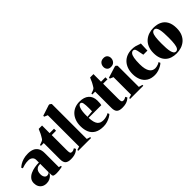

<svg xmlns="http://www.w3.org/2000/svg" viewBox="155 -1875 2946 2946"><g transform="rotate(-45 1628.0 -402.0)"><path d="M145.5 11.5Q102 11.5 70.8 -6.5Q39.5 -24.5 23 -56.5Q6.5 -88.5 6.5 -130.5Q6.5 -178.5 32.5 -211.2Q58.5 -244 100.5 -263.5Q142.5 -283 191.5 -291.5Q240.5 -300 286.5 -300V-360.5Q286.5 -382 275 -399.8Q263.5 -417.5 242.8 -428Q222 -438.5 193 -438.5Q145 -438.5 107.8 -428.5Q70.5 -418.5 50.5 -411.5L38.5 -434Q55.5 -451.5 86.2 -470.8Q117 -490 161.8 -503.8Q206.5 -517.5 265 -517.5Q321 -517.5 363.2 -499.8Q405.5 -482 429.2 -442.8Q453 -403.5 453 -339V-34L489.5 -24V-6Q479 -4 459.2 -0.2Q439.5 3.5 415 6.5Q390.5 9.5 364.5 9.5Q329.5 9.5 309 2.5Q288.5 -4.5 288.5 -34.5V-76Q280.5 -55 260.8 -34.8Q241 -14.5 211.8 -1.5Q182.5 11.5 145.5 11.5ZM234.5 -67.5Q246.5 -67.5 263 -73Q279.5 -78.5 286.5 -92V-271.5Q244 -271.5 219.8 -256.2Q195.5 -241 185.2 -214.8Q175 -188.5 175 -155Q175 -129.5 182.5 -109.8Q190 -90 203.5 -78.8Q217 -67.5 234.5 -67.5Z M673 13Q607 13 578.8 -14.5Q550.5 -42 550.5 -105.5V-458.5H489V-478Q500.5 -482 513 -486.2Q525.5 -490.5 537.2 -495.2Q549 -500 557.5 -505Q567.5 -511 576 -523Q584.5 -535 592 -549Q599.5 -563 606.5 -574Q612.5 -583.5 620 -600.2Q627.5 -617 635.2 -635.5Q643 -654 649.5 -667H722.5L722 -502.5H817.5V-458.5H723.5V-135Q723.5 -99 727.5 -82Q731.5 -65 740.5 -60Q749.5 -55 765 -55Q779.5 -55 794 -61.5Q808.5 -68 821.5 -75.5L837 -44.5Q822 -30.5 800.8 -17.2Q779.5 -4 748.5 4.5Q717.5 13 673 13Z M896.5 -36.5V-716.5L841 -740V-759.5L1016.5 -817H1034.5L1062 -795V-36L1119 -18.5V0H840V-18.5Z M1381 12Q1293.5 12 1238.2 -19Q1183 -50 1157 -107.2Q1131 -164.5 1131 -242.5Q1131 -307 1149.5 -358.2Q1168 -409.5 1202 -446Q1236 -482.5 1282.8 -501.8Q1329.5 -521 1386.5 -521Q1483.5 -521 1538 -474Q1592.5 -427 1594 -337.5Q1594 -303 1592 -279.2Q1590 -255.5 1586 -245H1311.5Q1313.5 -191 1323 -155Q1332.5 -119 1349.5 -97.8Q1366.5 -76.5 1391.2 -67.2Q1416 -58 1448 -58Q1474.5 -58 1509.5 -66.5Q1544.5 -75 1565.5 -91L1578.5 -63Q1565 -48 1534.8 -30.5Q1504.5 -13 1464.5 -0.5Q1424.5 12 1381 12ZM1310.5 -268.5 1419 -279Q1419.5 -296.5 1419.5 -311.8Q1419.5 -327 1420 -344.5Q1420 -419 1412.2 -456Q1404.5 -493 1376.5 -493Q1364 -493 1351.8 -481.5Q1339.5 -470 1329.5 -443.8Q1319.5 -417.5 1314.2 -374.5Q1309 -331.5 1310.5 -268.5Z M1788.5 13Q1722.5 13 1694.2 -14.5Q1666 -42 1666 -105.5V-458.5H1604.5V-478Q1616 -482 1628.5 -486.2Q1641 -490.5 1652.8 -495.2Q1664.5 -500 1673 -505Q1683 -511 1691.5 -523Q1700 -535 1707.5 -549Q1715 -563 1722 -574Q1728 -583.5 1735.5 -600.2Q1743 -617 1750.8 -635.5Q1758.5 -654 1765 -667H1838L1837.5 -502.5H1933V-458.5H1839V-135Q1839 -99 1843 -82Q1847 -65 1856 -60Q1865 -55 1880.5 -55Q1895 -55 1909.5 -61.5Q1924 -68 1937 -75.5L1952.5 -44.5Q1937.5 -30.5 1916.2 -17.2Q1895 -4 1864 4.5Q1833 13 1788.5 13Z M1966 0V-19L2022.5 -36V-417L1967 -440.5V-460L2152 -517.5H2169L2191 -495L2191.5 -36L2252.5 -19V0ZM2106 -553.5Q2065 -553.5 2044 -577.8Q2023 -602 2023 -635.5Q2023 -676.5 2048.2 -704.8Q2073.5 -733 2120 -733H2121Q2162 -733 2183 -709.2Q2204 -685.5 2204 -651Q2204 -611.5 2178.8 -582.5Q2153.5 -553.5 2107 -553.5Z M2495.5 11Q2417.5 11 2365.8 -21.5Q2314 -54 2288 -111.5Q2262 -169 2262 -244Q2262 -308 2280.5 -359.2Q2299 -410.5 2333 -446.5Q2367 -482.5 2414.5 -501.8Q2462 -521 2519.5 -521Q2566.5 -521 2596.8 -513Q2627 -505 2647.5 -496.2Q2668 -487.5 2684.5 -485.5L2678.5 -336.5H2589.5L2568 -444.5Q2565 -460.5 2559 -471.5Q2553 -482.5 2544.5 -488Q2536 -493.5 2524 -493.5Q2499 -493.5 2481.8 -472.2Q2464.5 -451 2455.5 -402.8Q2446.5 -354.5 2446.5 -273.5Q2446.5 -214 2456 -173Q2465.5 -132 2482.8 -106.8Q2500 -81.5 2523.5 -70.2Q2547 -59 2574.5 -59Q2587.5 -59 2605.8 -62.8Q2624 -66.5 2642.5 -74Q2661 -81.5 2674 -92L2686.5 -64Q2673.5 -49 2643.8 -31.5Q2614 -14 2575.2 -1.5Q2536.5 11 2495.5 11Z M2717 -244Q2717 -316.5 2739.5 -368.5Q2762 -420.5 2800.8 -454Q2839.5 -487.5 2888.5 -503.5Q2937.5 -519.5 2990.5 -519.5Q3068.5 -519.5 3124.5 -491.2Q3180.5 -463 3210.5 -406Q3240.5 -349 3240.5 -262.5Q3240.5 -190.5 3218 -138.5Q3195.5 -86.5 3157 -53.2Q3118.5 -20 3069.5 -4Q3020.5 12 2967 12Q2910.5 12 2864.5 -3.5Q2818.5 -19 2785.5 -50.8Q2752.5 -82.5 2734.8 -130.8Q2717 -179 2717 -244ZM2980 -16Q3005.5 -16 3021 -39.8Q3036.5 -63.5 3043.2 -114Q3050 -164.5 3050 -244.5Q3050 -299 3047.2 -344.2Q3044.5 -389.5 3037 -422.5Q3029.5 -455.5 3015.8 -473.5Q3002 -491.5 2980.5 -491.5Q2953 -491.5 2937 -468Q2921 -444.5 2914.2 -393.8Q2907.5 -343 2907.5 -261Q2907.5 -207.5 2910.2 -162.8Q2913 -118 2920.8 -85Q2928.5 -52 2942.8 -34Q2957 -16 2980 -16Z"/></g></svg>

Font: Merriweather 144pt Black
Style: Regular
Weight: 900
Version: Version 2.100